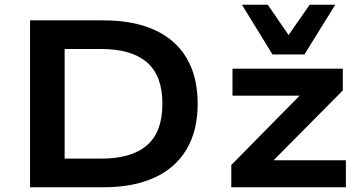

<svg xmlns="http://www.w3.org/2000/svg" viewBox="-20 -791 1528 811"><path d="M107 0V-705H416Q545 -705 634 -664Q723 -623 769 -544.5Q815 -466 815 -353Q815 -240 768.5 -161Q722 -82 633 -41Q544 0 416 0ZM253 -121H407Q536 -121 601 -177.5Q666 -234 666 -353Q666 -471 601 -527.5Q536 -584 407 -584H253ZM957 0V-94L1289 -431L1293 -387H962V-501H1428V-409L1093 -71L1090 -114H1441V0ZM1131 -561 1002 -771H1111L1199 -643L1288 -771H1396L1266 -561Z"/></svg>

Font: Nunito Sans 7pt SemiExpanded
Style: Bold
Weight: 700
Width: 6
Designer: Vernon Adams
Foundry: Vernon Adams
Version: Version 3.101;gftools[0.9.27]